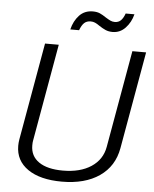

<svg xmlns="http://www.w3.org/2000/svg" viewBox="-60 -943 802 1003"><g transform="rotate(5 341.0 -441.0)"><path d="M59 -156Q59 -172 62 -190L152 -700H224L134 -190Q132 -181 132 -164Q132 -108 176.5 -77.5Q221 -47 302 -47Q393 -47 450.5 -85Q508 -123 520 -190L610 -700H682L592 -190Q575 -94 499 -41.5Q423 11 302 11Q188 11 123.5 -33.5Q59 -78 59 -156ZM387 -889Q408 -889 423 -882.5Q438 -876 457 -863Q473 -853 483 -848.5Q493 -844 505 -844Q524 -844 536.5 -856Q549 -868 558 -893H604Q593 -850 565 -820.5Q537 -791 498 -791Q477 -791 461 -798Q445 -805 427 -817Q413 -827 402.5 -831.5Q392 -836 380 -836Q359 -836 346 -824Q333 -812 323 -785H277Q288 -830 315.5 -859.5Q343 -889 387 -889Z"/></g></svg>

Font: KoHo
Style: Italic
Weight: 400
Italic angle: -10°
Designer: Cadson Demak & Katatrad Team
Foundry: Cadson Demak Co.,Ltd.
Version: Version 1.000